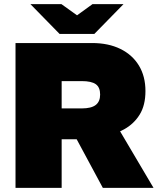

<svg xmlns="http://www.w3.org/2000/svg" viewBox="-20 -908 772 928"><path d="M55 0V-700H425Q504 -700 562 -671.5Q620 -643 651.5 -591Q683 -539 683 -468Q683 -399 655 -354Q627 -309 580 -283Q533 -257 475.5 -246Q418 -235 360 -235H278V0ZM477 0 343 -249 553 -286 722 0ZM278 -384H375Q421 -384 442.5 -400.5Q464 -417 464 -451Q464 -486 443 -501Q422 -516 375 -516H278ZM268 -744 322 -812 427 -888H577L436 -744ZM268 -744 127 -888H277L383 -812L436 -744Z"/></svg>

Font: REM Medium Black
Style: Regular
Weight: 900
Version: Version 1.005;gftools[0.9.28]